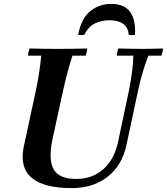

<svg xmlns="http://www.w3.org/2000/svg" viewBox="-20 -951 857 986"><path d="M348 15Q205 15 142.5 -38Q80 -91 102 -198L165 -490Q175 -537 181 -578Q187 -619 192 -665H124Q124 -673 126.5 -684Q129 -695 132 -702Q166 -701 205.5 -700.5Q245 -700 279 -700Q314 -700 353.5 -700.5Q393 -701 428 -702Q428 -695 425.5 -684Q423 -673 420 -665H352Q338 -621 326.5 -578.5Q315 -536 305 -490L250 -238Q227 -129 256 -80.5Q285 -32 371 -32Q454 -32 510.5 -82Q567 -132 586 -221L643 -490Q648 -516 652 -540Q656 -564 659.5 -593.5Q663 -623 665 -665H580Q580 -673 582.5 -684Q585 -695 588 -702Q628 -701 660.5 -700.5Q693 -700 712 -700Q729 -700 755.5 -700.5Q782 -701 817 -702Q817 -695 814.5 -684Q812 -673 809 -665H742Q727 -626 718 -597Q709 -568 702.5 -543Q696 -518 690 -490L629 -205Q607 -102 533 -43.5Q459 15 348 15ZM381 -772Q398 -858 444.5 -894.5Q491 -931 550 -931Q619 -931 648.5 -889.5Q678 -848 673 -772Q656 -769 641 -772Q638 -812 611.5 -829.5Q585 -847 542 -847Q501 -847 467 -830.5Q433 -814 413 -772Q397 -769 381 -772Z"/></svg>

Font: Poltawski Nowy SemiBold
Style: Italic
Weight: 600
Italic angle: -12°
Version: Version 1.001;gftools[0.9.25]